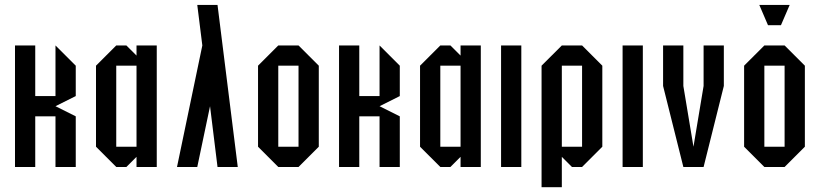

<svg xmlns="http://www.w3.org/2000/svg" viewBox="-20 -687 3373 790"><path d="M125 0H41.7V-500H125V-291.7H208.3V-500L291.7 -416.7V-291.7L208.3 -250L291.7 -208.3V0H208.3V-208.3H125Z M541.7 -41.7 500 0H458.3L375 -83.3V-416.7L458.3 -500H500L541.7 -458.3V-500H625V0H541.7ZM541.7 -416.7H458.3V-83.3H541.7Z M958.3 0H875L844.2 -250L791.7 0H708.3L812.5 -500L791.7 -666.7H875Z M1125 0 1041.7 -83.3V-416.7L1125 -500H1208.3L1291.7 -416.7V-83.3L1208.3 0ZM1125 -83.3H1208.3V-416.7H1125Z M1458.3 0H1375V-500H1458.3V-291.7H1541.7V-500L1625 -416.7V-291.7L1541.7 -250L1625 -208.3V0H1541.7V-208.3H1458.3Z M1875 -41.7 1833.3 0H1791.7L1708.3 -83.3V-416.7L1791.7 -500H1833.3L1875 -458.3V-500H1958.3V0H1875ZM1875 -416.7H1791.7V-83.3H1875Z M2125 0H2041.7V-500H2125Z M2291.7 -416.7V-83.3H2375V-416.7ZM2291.7 -500H2375L2458.3 -416.7V-83.3L2375 0H2333.3L2291.7 -41.7V83.3H2208.3V-416.7Z M2625 0H2541.7V-500H2625Z M2708.3 -500H2791.7V-333.3L2833.3 -83.3L2875 -333.3V-500H2958.3V-333.3L2875 0H2791.7L2708.3 -333.3Z M3125 0 3041.7 -83.3V-416.7L3125 -500H3208.3L3291.7 -416.7V-83.3L3208.3 0ZM3125 -83.3H3208.3V-416.7H3125ZM3140 -583.3 3104.2 -666.7H3229.2L3193.3 -583.3Z"/></svg>

Font: Yulong
Style: Regular
Weight: 400
Designer: GGBotNet
Foundry: f0n7.com
Version: 1.00